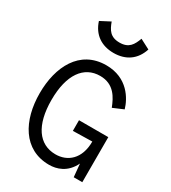

<svg xmlns="http://www.w3.org/2000/svg" viewBox="-230 -1079 1070 1203"><g transform="rotate(30 305.0 -477.0)"><path d="M346 -249 485 -252V-251C485 -126 411 -66 323 -67C205 -68 133 -167 133 -350C133 -534 206 -633 323 -633C424 -633 461 -557 485 -496L560 -528C541 -594 478 -710 323 -710C131 -710 48 -540 48 -350C48 -154 136 10 323 10C376 10 447 -10 487 -94L496 0H558V-326H346ZM501 -927 430 -964C411 -913 390 -874 322 -874C254 -874 233 -913 214 -964L143 -927C170 -843 234 -799 322 -799C410 -799 474 -843 501 -927Z"/></g></svg>

Font: Necto Mono
Style: Regular
Weight: 400
Designer: Marco Condello
Foundry: Collletttivo
Version: Version 1.300;Glyphs 3.2 (3217)